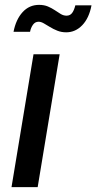

<svg xmlns="http://www.w3.org/2000/svg" viewBox="-20 -769 396 789"><path d="M27.3 0 117.7 -545.9H225.1L134.8 0ZM252 -636.2Q232.4 -636.2 215.8 -642.8Q199.2 -649.4 185.3 -658Q171.4 -666.5 159.9 -673.1Q148.4 -679.7 138.7 -679.7Q124 -679.7 115.2 -667Q106.4 -654.3 103.5 -638.2H35.6Q45.4 -689 72.8 -719Q100.1 -749 140.6 -749Q161.1 -749 176.8 -742.4Q192.4 -735.8 205.3 -727.1Q218.3 -718.3 229.7 -711.4Q241.2 -704.6 253.4 -704.6Q267.6 -704.6 275.9 -715.1Q284.2 -725.6 289.6 -747.1H356Q346.2 -694.8 318.1 -665.5Q290 -636.2 252 -636.2Z"/></svg>

Font: Inter Medium
Style: Italic
Weight: 500
Italic angle: -9.3988°
Designer: Rasmus Andersson
Foundry: rsms
Version: Version 4.001;git-66647c0bb